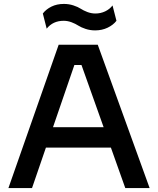

<svg xmlns="http://www.w3.org/2000/svg" viewBox="-20 -958 805 978"><path d="M464.8 -803.2Q439 -803.2 416 -810.8Q393.1 -818.4 378.9 -827.6Q364.7 -836.9 344.7 -844.5Q324.7 -852.1 304.2 -852.1Q249.5 -852.1 217.8 -812L198.2 -889.2Q214.4 -910.6 241.9 -924.3Q269.5 -938 305.2 -938Q331.1 -938 354 -930.4Q377 -922.9 391.1 -913.6Q405.3 -904.3 425.3 -896.7Q445.3 -889.2 465.8 -889.2Q492.7 -889.2 515.6 -900.1Q538.6 -911.1 553.2 -930.2L573.2 -852.1Q556.6 -830.6 528.1 -816.9Q499.5 -803.2 464.8 -803.2ZM143.1 0H22.9L278.8 -730H478L742.2 0H618.2L544.9 -206.1H213.9ZM250 -310.1H507.8L395 -627H358.9Z"/></svg>

Font: Sora Medium
Style: Regular
Weight: 500
Designer: Jonathan Barnbrook, Julián Moncada
Foundry: Barnbrook Fonts
Version: Version 2.000